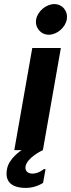

<svg xmlns="http://www.w3.org/2000/svg" viewBox="-20 -735 348 940"><path d="M138 -500 50 0H190L278 -500ZM246 -715C206 -715 164 -680 157 -640C150 -600 179 -565 219 -565C259 -565 300 -600 307 -640C314 -680 286 -715 246 -715ZM139 115C114 115 102 100 105 80C113 35 190 0 190 0H86C86 0 22 40 14 95C4 150 32 185 107 185C157 185 191 160 191 160L203 93H194C195 93 169 115 139 115Z"/></svg>

Font: Scada
Style: Bold Italic
Weight: 700
Designer: Jovanny Lemonad
Foundry: Jovanny Lemonad
Version: Version 3.005